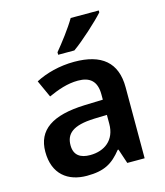

<svg xmlns="http://www.w3.org/2000/svg" viewBox="-115 -919 818 951"><g transform="rotate(-15 294.0 -444.0)"><path d="M481 -822V-832H337C311 -787 261 -722 230 -685V-672H313C363 -707 448 -785 481 -822ZM297 -618C222 -618 151 -599 98 -571L138 -483C187 -505 237 -523 291 -523C351 -523 386 -496 386 -427V-400L292 -397C125 -391 44 -336 44 -224C44 -109 116 -56 213 -56C303 -56 346 -82 393 -141H397L422 -66H511V-430C511 -558 437 -618 297 -618ZM320 -320 386 -322V-276C386 -193 329 -151 255 -151C206 -151 173 -171 173 -223C173 -281 209 -316 320 -320Z"/></g></svg>

Font: Noto Sans Malayalam UI SemiBold
Style: Regular
Weight: 600
Designer: Jelle Bosma - Monotype Design Team
Foundry: Monotype Imaging Inc.
Version: Version 2.104